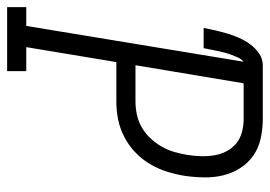

<svg xmlns="http://www.w3.org/2000/svg" viewBox="-144 -644 775 552"><g transform="rotate(90 244.0 -367.5)"><path d="M-12 0V-55H42L145 -680Q137 -673 132.5 -663Q128 -653 124.5 -643.5Q121 -634 118.5 -624Q116 -614 114 -604.5Q112 -595 110 -585Q108 -575 106 -565H48Q51 -582 55 -599Q59 -616 64 -633Q69 -650 76.5 -667Q84 -684 95 -699Q106 -714 121.5 -724.5Q137 -735 155 -735H310Q338 -735 365.5 -729Q393 -723 414.5 -708Q436 -693 450.5 -670.5Q465 -648 471.5 -621.5Q478 -595 477.5 -566.5Q477 -538 473 -510Q469 -485 461 -459.5Q453 -434 439 -410.5Q425 -387 405 -368Q385 -349 360.5 -336.5Q336 -324 310.5 -319Q285 -314 259 -314H146L103 -55H172V0ZM259 -369Q278 -369 297 -373Q316 -377 333.5 -387Q351 -397 365 -412Q379 -427 389 -444.5Q399 -462 404.5 -481Q410 -500 413 -519Q416 -538 416.5 -557.5Q417 -577 414 -595.5Q411 -614 402.5 -630.5Q394 -647 380 -658.5Q366 -670 347.5 -675Q329 -680 310 -680H207L155 -369Z"/></g></svg>

Font: Iosevka Slab Light Oblique
Style: Regular
Weight: 300
Italic angle: -9°
Monospace: yes
Designer: Belleve Invis
Foundry: Belleve Invis
Version: Version 11.1.1; ttfautohint (v1.8.3)